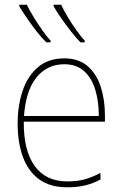

<svg xmlns="http://www.w3.org/2000/svg" viewBox="-20 -786 521 816"><path d="M253 -538Q315 -538 353 -504.5Q391 -471 408.5 -416Q426 -361 426 -295V-269H81Q80 -146 127.5 -80.5Q175 -15 266 -15Q306 -15 337 -23Q368 -31 407 -51V-23Q375 -6 341.5 2Q308 10 266 10Q192 10 145.5 -24.5Q99 -59 77 -120Q55 -181 55 -261Q55 -338 76.5 -401Q98 -464 142 -501Q186 -538 253 -538ZM253 -513Q181 -513 135.5 -457.5Q90 -402 82 -293H400Q400 -356 384.5 -406Q369 -456 336.5 -484.5Q304 -513 253 -513ZM240 -766Q250 -743 268 -713.5Q286 -684 305.5 -656.5Q325 -629 340 -613V-606H322Q304 -624 282.5 -651.5Q261 -679 241 -707.5Q221 -736 208 -759V-766ZM94 -766Q105 -743 123 -713.5Q141 -684 160.5 -656.5Q180 -629 195 -613V-606H177Q158 -624 136.5 -651.5Q115 -679 95.5 -707.5Q76 -736 62 -759V-766Z"/></svg>

Font: Noto Sans SemiCondensed Thin
Style: Regular
Weight: 100
Width: 4
Designer: Monotype Design Team
Foundry: Monotype Imaging Inc.
Version: Version 2.013; ttfautohint (v1.8.4.7-5d5b)